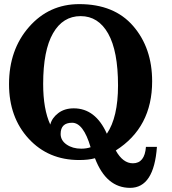

<svg xmlns="http://www.w3.org/2000/svg" viewBox="-20 -763 825 923"><path d="M605.5 140.1Q490.7 140.1 436.5 -2.4Q405.8 6.3 360.4 6.3Q212.4 6.3 117.9 -96.2Q23.4 -198.7 23.4 -358.4Q23.4 -523.9 119.6 -633.5Q215.8 -743.2 361.3 -743.2Q529.3 -743.2 620.4 -637.7Q711.4 -532.2 711.4 -372.1Q711.4 -150.4 536.6 -39.6Q570.8 22 618.7 22Q675.8 22 681.6 -57.1H734.4Q720.2 140.1 605.5 140.1ZM493.7 -120.1Q547.4 -199.2 547.4 -352.1Q547.4 -517.6 500 -601.6Q452.6 -685.5 367.7 -685.5Q282.2 -685.5 234.9 -603Q187.5 -520.5 187.5 -359.4Q187.5 -238.3 221.7 -164.1Q229.5 -195.8 259.8 -219Q290 -242.2 334.5 -242.2Q439 -242.2 493.7 -120.1ZM370.6 -48.3Q395.5 -48.3 415.5 -55.2Q380.9 -172.9 326.7 -172.9Q271.5 -172.9 271.5 -119.1Q271.5 -87.9 300.3 -68.1Q329.1 -48.3 370.6 -48.3Z"/></svg>

Font: Munson
Style: Bold
Weight: 700
Designer: Paul James MIller
Foundry: High-Logic / Made with FontCreator
Version: Version 2.10;May 5, 2019;FontCreator 11.5.0.2430 64-bit